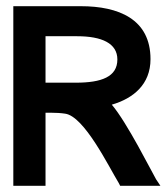

<svg xmlns="http://www.w3.org/2000/svg" viewBox="-20 -600 538 620"><path d="M127 0V-236H144C160 -236 177 -235 190 -233C252 -225 331 -62 364 -8L368 0H498L484 -21C471 -43 390 -205 341 -262C410 -282 466 -327 466 -409C466 -539 362 -580 241 -580H23V0ZM127 -483H229C309 -483 359 -460 359 -408C359 -352 308 -333 225 -333H127Z"/></svg>

Font: Charger Pro
Style: BlkExt
Weight: 900
Designer: Jasper
Foundry: Cannot Into Space Fonts
Version: Version 1.09